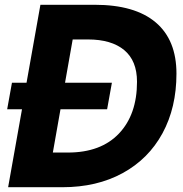

<svg xmlns="http://www.w3.org/2000/svg" viewBox="-20 -783 767 803"><path d="M376 -763Q544 -763 631 -689.5Q718 -616 718 -475Q718 -333 659.5 -225.5Q601 -118 493 -59Q385 0 241 0H14L72 -326H10L30 -437H91L149 -763ZM264 -145Q402 -145 477.5 -224.5Q553 -304 553 -441Q553 -529 499.5 -573.5Q446 -618 348 -618H284L252 -437H448L428 -326H233L201 -145Z"/></svg>

Font: Open Sauce One ExtraBold Italic
Style: Regular
Weight: 800
Italic angle: -10°
Designer: Alfredo Marco Pradil
Foundry: Creative Sauce Fz LLC
Version: Version 1.477